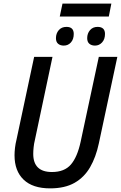

<svg xmlns="http://www.w3.org/2000/svg" viewBox="-20 -1027 666 1057"><path d="M309 -936 324 -1007H593L579 -936ZM331 -776Q312 -776 300 -786Q288 -796 288 -817Q288 -843 303.5 -861Q319 -879 346 -879Q386 -879 386 -840Q386 -811 370.5 -793.5Q355 -776 331 -776ZM503 -776Q484 -776 472 -786Q460 -796 460 -817Q460 -843 475.5 -861Q491 -879 517 -879Q558 -879 558 -840Q558 -811 542 -793.5Q526 -776 503 -776ZM256 10Q160 10 110 -38Q60 -86 60 -172Q60 -190 62.5 -212.5Q65 -235 71 -259L168 -714H269L172 -256Q167 -236 165 -215.5Q163 -195 163 -180Q163 -80 266 -80Q335 -80 370.5 -121.5Q406 -163 424 -247L524 -714H626L524 -237Q508 -162 476 -106.5Q444 -51 390.5 -20.5Q337 10 256 10Z"/></svg>

Font: Noto Sans SemiCondensed Medium
Style: Italic
Weight: 500
Width: 4
Italic angle: -12°
Designer: Monotype Design Team
Foundry: Monotype Imaging Inc.
Version: Version 2.013; ttfautohint (v1.8.4.7-5d5b)